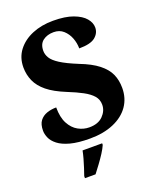

<svg xmlns="http://www.w3.org/2000/svg" viewBox="-169 -823 932 1142"><g transform="rotate(-20 296.5 -251.5)"><path d="M277 10Q202 10 153.5 -3Q105 -16 77.5 -37.5Q50 -59 39.5 -83.5Q29 -108 29 -129Q29 -170 46 -192Q63 -214 90.5 -223.5Q118 -233 150 -233Q150 -170 171 -130.5Q192 -91 225.5 -72.5Q259 -54 296 -54Q352 -54 382.5 -85Q413 -116 413 -155Q413 -188 392.5 -211.5Q372 -235 334 -255.5Q296 -276 241 -298Q167 -328 125.5 -362Q84 -396 66 -436.5Q48 -477 48 -523Q48 -585 82.5 -630Q117 -675 175.5 -699.5Q234 -724 308 -724Q385 -724 434.5 -705.5Q484 -687 507.5 -659Q531 -631 531 -601Q531 -565 501 -540.5Q471 -516 399 -516Q399 -550 386.5 -582.5Q374 -615 349.5 -637Q325 -659 288 -659Q247 -659 220 -638.5Q193 -618 193 -575Q193 -552 206.5 -529.5Q220 -507 257.5 -483Q295 -459 366 -430Q439 -402 481.5 -368.5Q524 -335 541.5 -296Q559 -257 559 -208Q559 -143 525 -94Q491 -45 427 -17.5Q363 10 277 10ZM167 208Q174 188 182.5 162Q191 136 198.5 109Q206 82 210 61H334V71Q325 92 308 118.5Q291 145 271 172Q251 199 234 221H167Z"/></g></svg>

Font: Noto Serif Hebrew ExtraBold
Style: Regular
Weight: 800
Version: Version 2.003